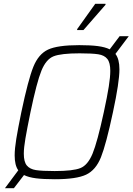

<svg xmlns="http://www.w3.org/2000/svg" viewBox="-20 -933 696 1008"><path d="M586 -650Q607 -623 607 -569Q607 -502 573 -344Q537 -175 510 -107.5Q483 -40 432 -16Q381 8 268 8Q207 8 168.5 3Q130 -2 106 -14L53 55H6L76 -39Q57 -65 57 -117Q57 -152 65.5 -204Q74 -256 92 -344Q128 -515 155 -582Q182 -649 232 -672.5Q282 -696 396 -696Q455 -696 493.5 -691Q532 -686 556 -674L608 -743H656ZM559 -561Q559 -604 543.5 -623.5Q528 -643 496 -648Q464 -653 398 -653Q301 -653 261.5 -637.5Q222 -622 197.5 -562Q173 -502 140 -344Q122 -256 113.5 -206.5Q105 -157 105 -126Q105 -83 121 -64Q137 -45 168.5 -40Q200 -35 267 -35Q363 -35 402 -50.5Q441 -66 466 -126.5Q491 -187 525 -344Q543 -427 551 -478Q559 -529 559 -561ZM385 -775V-780L480 -913H534V-908L418 -775Z"/></svg>

Font: Saira Semi Condensed ExtraLight
Style: Italic
Weight: 200
Width: 4
Italic angle: -12°
Designer: Hector Gatti with collaboration of the Omnibus-Type team
Foundry: Omnibus-Type
Version: Version 1.001; ttfautohint (v1.8)